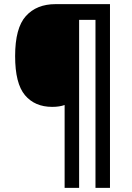

<svg xmlns="http://www.w3.org/2000/svg" viewBox="-20 -780 636 927"><path d="M511 127H441V-684H362V127H292V-273Q267 -264 232 -264Q148 -264 100.5 -320.5Q53 -377 53 -509Q53 -645 105 -702.5Q157 -760 248 -760H511Z"/></svg>

Font: Noto Sans Devanagari SemiCondensed SemiBold
Style: Regular
Weight: 600
Width: 4
Designer: Jelle Bosma - Monotype Design Team
Foundry: Monotype Imaging Inc.
Version: Version 2.004; ttfautohint (v1.8.4.7-5d5b)